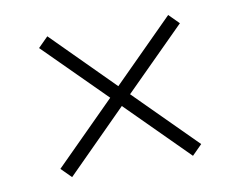

<svg xmlns="http://www.w3.org/2000/svg" viewBox="-55 -673 692 554"><g transform="rotate(-10 291.5 -395.5)"><path d="M468.8 -602.1 498 -572.8 320.8 -396 498 -218.8 468.8 -189.5 291.5 -366.7 114.7 -189.5 85.4 -218.8 262.7 -396 85.4 -572.8 114.7 -602.1 291.5 -424.8Z"/></g></svg>

Font: Resagnicto
Style: Regular
Weight: 500
Version: Version 0.9991